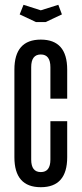

<svg xmlns="http://www.w3.org/2000/svg" viewBox="-20 -770 340 800"><path d="M40 -115V-480Q40 -605 150 -605Q260 -605 260 -480V-359H190V-490Q190 -543 150 -543Q110 -543 110 -490V-105Q110 -53 150 -53Q190 -53 190 -105V-265H260V-115Q260 10 150 10Q40 10 40 -115ZM130 -678 62 -710 78 -750 150 -727 223 -750 238 -710 170 -678Z"/></svg>

Font: Exetegue
Style: Regular
Weight: 400
Designer: Fábio Duarte Martins
Foundry: Fábio Duarte Martins
Version: Version 0.001